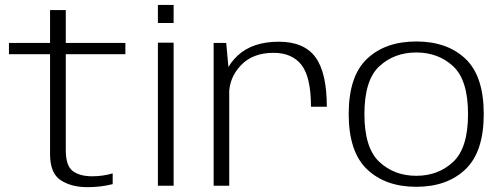

<svg xmlns="http://www.w3.org/2000/svg" viewBox="-20 -768 2083 794"><path d="M341.5 6Q396.5 6 446 -6.5V-51Q405 -39 361.5 -39Q309.5 -39 280.8 -60.8Q252 -82.5 252 -147V-544H498.5V-590.5H252V-726.5H187V-590.5H17V-544H187V-130.5Q187 -51.5 231 -22.8Q275 6 341.5 6Z M633 0H698V-591.5H633ZM633 -747.5V-673H698V-747.5Z M1266 -326.5H1331.5Q1331.5 -468 1284.2 -531.8Q1237 -595.5 1133 -595.5Q1025 -595.5 963.5 -538.8Q902 -482 902 -403.5L927.5 -379Q927.5 -446.5 976.2 -498Q1025 -549.5 1111.5 -549.5Q1188 -549.5 1227 -499.2Q1266 -449 1266 -326.5ZM863.5 0H928V-453.5L915.5 -590.5H863.5Z M1701.5 4.5Q1829 4.5 1904.8 -67.8Q1980.5 -140 1980.5 -296.5Q1980.5 -453.5 1904.8 -525Q1829 -596.5 1701.5 -596.5Q1574 -596.5 1498 -525Q1422 -453.5 1422 -296.5Q1422 -140 1498 -67.8Q1574 4.5 1701.5 4.5ZM1701.5 -41Q1610.5 -41 1548.8 -98.5Q1487 -156 1487 -296Q1487 -437 1548.8 -494Q1610.5 -551 1701.5 -551Q1792.5 -551 1854 -494Q1915.5 -437 1915.5 -296Q1915.5 -156 1854 -98.5Q1792.5 -41 1701.5 -41Z"/></svg>

Font: Anybody SemiExpanded Light
Style: Regular
Weight: 300
Width: 6
Version: Version 1.113;gftools[0.9.25]